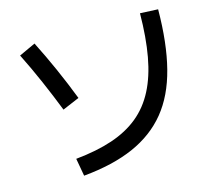

<svg xmlns="http://www.w3.org/2000/svg" viewBox="-103 -877 1087 978"><g transform="rotate(-15 440.0 -388.0)"><path d="M207.8 -118.9Q318.9 -130 401.7 -157.8Q484.4 -185.6 543.3 -233.9Q602.2 -282.2 639.4 -354.4Q676.7 -426.7 694.4 -525Q712.2 -623.3 713.3 -751.1L807.8 -746.7Q806.7 -567.8 773.3 -437.8Q740 -307.8 670 -222.2Q600 -136.7 490 -88.3Q380 -40 224.4 -25.6ZM210 -377.8Q177.8 -460 142.2 -541.7Q106.7 -623.3 67.8 -701.1L154.4 -741.1Q193.3 -664.4 230 -581.7Q266.7 -498.9 298.9 -415.6Z"/></g></svg>

Font: Paperlogy 5 Medium
Style: Regular
Weight: 500
Designer: redesigned by Lee Juim, glyphs from Gmarket Sans & Montserrat
Foundry: PT&
Version: Version 1.001